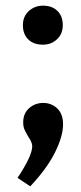

<svg xmlns="http://www.w3.org/2000/svg" viewBox="-20 -494 285 679"><path d="M42 135Q94 57 94 23Q94 10 81 -9Q72 -24 67 -35Q62 -46 62 -61Q62 -93 83 -111.5Q104 -130 133 -130Q162 -130 182.5 -110.5Q203 -91 203 -54Q203 -13 175 44Q147 101 87 165ZM132 -474Q164 -474 183 -455.5Q202 -437 202 -405Q202 -374 181.5 -355Q161 -336 132 -336Q99 -336 80 -354.5Q61 -373 61 -405Q61 -436 82 -455Q103 -474 132 -474Z"/></svg>

Font: Bitter Pro SemiBold
Style: Regular
Weight: 600
Designer: Sol Matas, and Bitter project Authors
Foundry: Sol Matas
Version: Version 1.010